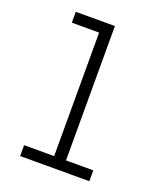

<svg xmlns="http://www.w3.org/2000/svg" viewBox="-136 -824 772 913"><g transform="rotate(20 250.0 -367.5)"><path d="M75 0V-55H227V-680H89V-735H287V-55H425V0Z"/></g></svg>

Font: Iosevka Curly Slab Light
Style: Regular
Weight: 300
Monospace: yes
Designer: Belleve Invis
Foundry: Belleve Invis
Version: Version 22.1.2; ttfautohint (v1.8.4)